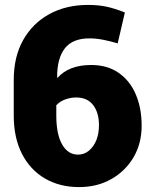

<svg xmlns="http://www.w3.org/2000/svg" viewBox="-20 -741 599 771"><path d="M297.4 10.3Q219.7 10.3 160.2 -24.4Q101.1 -59.1 68.1 -123.5Q35.2 -188 35.2 -276.9V-419.9Q35.2 -513.2 73.2 -580.6Q111.3 -647.9 178.5 -684.6Q245.6 -721.2 333 -721.2Q375.5 -721.2 408.2 -714.1Q440.9 -707 481.4 -690.9L452.6 -566.9Q424.3 -575.2 395.3 -581.1Q366.2 -586.9 338.9 -586.9Q271.5 -586.9 240.2 -546.6Q209 -506.3 209.5 -430.7L210.9 -428.2Q256.3 -480 346.2 -480Q411.1 -480 456.1 -448.7Q501.5 -417.5 525.1 -362.3Q548.8 -307.1 548.8 -235.8Q548.8 -165.5 516.6 -109.9Q483.9 -54.2 427.2 -22Q370.6 10.3 297.4 10.3ZM293 -120.1Q318.4 -120.1 337.4 -136.2Q377.4 -170.9 377.4 -239.3Q377.4 -288.6 354 -319.1Q330.6 -349.6 285.6 -349.6Q263.7 -349.6 241.7 -341.6Q219.7 -333.5 206.1 -318.4V-276.9Q206.1 -201.7 229.5 -160.9Q252.9 -120.1 293 -120.1Z"/></svg>

Font: Battambang Black
Style: Regular
Weight: 900
Designer: Danh Hong
Version: Version 8.002; ttfautohint (v1.8.3)